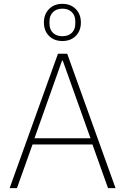

<svg xmlns="http://www.w3.org/2000/svg" viewBox="-20 -977 650 997"><path d="M541 0 460 -227H149L68 0H30L281 -698H329L580 0ZM306 -662H302L159 -259H450ZM304 -764Q261 -764 234.5 -790.5Q208 -817 208 -860Q208 -903 234.5 -930Q261 -957 304 -957Q347 -957 373.5 -930Q400 -903 400 -860Q400 -817 373.5 -790.5Q347 -764 304 -764ZM304 -789Q335 -789 353 -806.5Q371 -824 371 -854V-867Q371 -896 353 -914Q335 -932 304 -932Q273 -932 255 -914Q237 -896 237 -867V-854Q237 -824 255 -806.5Q273 -789 304 -789Z"/></svg>

Font: IBM Plex Sans Hebrew ExtraLight
Style: Regular
Weight: 200
Designer: Mike Abbink, Paul van der Laan, Pieter van Rosmalen, Yanek Iontef
Foundry: Bold Monday
Version: Version 1.2